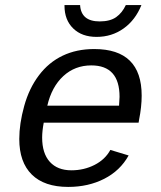

<svg xmlns="http://www.w3.org/2000/svg" viewBox="-20 -733 640 763"><path d="M153.8 -245.6Q147.5 -211.9 147.5 -186.5Q147.5 -123.5 178 -89.8Q208.5 -56.2 263.7 -56.2Q313.5 -56.2 355.7 -77.6Q397.9 -99.1 418.5 -137.2L491.2 -115.2Q457.5 -54.7 394.3 -22.5Q331.1 9.8 251 9.8Q156.2 9.8 106.4 -39.3Q56.6 -88.4 56.6 -180.7Q56.6 -241.2 76.2 -311.8Q95.7 -382.3 134.8 -433.8Q173.8 -485.4 229 -511.7Q284.2 -538.1 354.5 -538.1Q543 -538.1 543 -353Q543 -308.6 532.7 -257.3L530.8 -245.6ZM342.8 -473.1Q277.8 -473.1 231.7 -430.7Q185.5 -388.2 168 -313H453.1L455.1 -348.1Q455.1 -473.1 342.8 -473.1ZM363.8 -586.4Q305.2 -586.4 270.8 -620.1Q236.3 -653.8 236.3 -710V-712.9H298.3Q302.2 -647.9 376 -647.9Q417.5 -647.9 441.7 -665Q465.8 -682.1 480 -712.9H542Q518.1 -653.3 471.2 -619.9Q424.3 -586.4 363.8 -586.4Z"/></svg>

Font: Liberation Mono
Style: Italic
Weight: 400
Italic angle: -12°
Monospace: yes
Designer: Steve Matteson
Foundry: Ascender Corporation
Version: Version 2.1.5